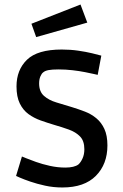

<svg xmlns="http://www.w3.org/2000/svg" viewBox="-20 -816 545 849"><path d="M256 13Q216 13 179.5 5Q143 -3 114 -13Q85 -23 68 -30.5Q51 -38 51 -38L77 -124Q77 -124 94 -117Q111 -110 139 -100Q167 -90 201 -82.5Q235 -75 269 -75Q288 -75 303 -78.5Q318 -82 327 -89Q337 -98 345 -115.5Q353 -133 353 -156Q353 -193 334 -212.5Q315 -232 284.5 -243Q254 -254 219 -264Q189 -273 159.5 -283.5Q130 -294 106 -311.5Q82 -329 67.5 -358.5Q53 -388 53 -434Q53 -507 99.5 -552Q146 -597 253 -597Q291 -597 325.5 -592Q360 -587 387 -580.5Q414 -574 428 -570L412 -485Q412 -485 396.5 -488.5Q381 -492 356 -497Q331 -502 300.5 -505.5Q270 -509 239 -509Q210 -509 194.5 -506Q179 -503 171 -496Q164 -491 158.5 -478Q153 -465 153 -447Q153 -411 174.5 -392Q196 -373 229.5 -363Q263 -353 299 -342Q328 -333 355.5 -322.5Q383 -312 405.5 -293.5Q428 -275 441.5 -246Q455 -217 455 -173Q455 -90 404 -38.5Q353 13 256 13ZM140 -652 119 -711 336 -796 366 -716Z"/></svg>

Font: Ruda SemiBold
Style: Regular
Weight: 600
Designer: Mariela Monsalve and Angelina Sanchez
Foundry: Mariela Monsalve and Angelina Sanchez
Version: Version 2.001